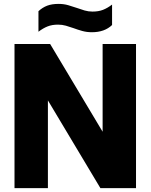

<svg xmlns="http://www.w3.org/2000/svg" viewBox="-20 -966 773 986"><path d="M54.5 0V-740H237.5L507 -289.5V-740H678.5V0H495.5L226 -450.5V0ZM452 -800.5Q425.5 -800.5 402.2 -807Q379 -813.5 357.5 -821.5Q338 -828.5 318.5 -834Q299 -839.5 278 -839.5Q247 -839.5 224 -830.2Q201 -821 177.5 -803V-908.5Q198 -927.5 222.2 -936.8Q246.5 -946 281 -946Q307.5 -946 330.8 -939.2Q354 -932.5 375.5 -925Q395 -918 414.5 -912.2Q434 -906.5 455 -906.5Q486 -906.5 509 -915.5Q532 -924.5 555.5 -942.5V-837.5Q517 -800.5 452 -800.5Z"/></svg>

Font: Encode Sans SmCnd XBd
Style: Regular
Weight: 800
Width: 4
Designer: Multiple Designers
Foundry: Impallari Type
Version: Version 3.002; ttfautohint (v1.8.3) -l 8 -r 50 -G 200 -x 14 